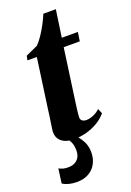

<svg xmlns="http://www.w3.org/2000/svg" viewBox="-182 -723 688 1010"><g transform="rotate(-20 162.5 -218.0)"><path d="M203 -186.5Q199.5 -162.5 197 -143Q194.5 -123.5 193 -109.5Q191.5 -95.5 191.5 -87.5Q191.5 -74 200.8 -67.8Q210 -61.5 222.5 -61.5Q242 -61.5 263.2 -70.5Q284.5 -79.5 300 -95L312 -67Q292 -43 262.5 -25.2Q233 -7.5 198 2Q163 11.5 126.5 11.5Q84 11.5 58.5 -9.5Q33 -30.5 36 -69Q36.5 -73.5 37.8 -82.8Q39 -92 41.2 -106.5Q43.5 -121 46.5 -141.8Q49.5 -162.5 53 -190.5L91 -462.5H38.5L43.5 -487L111 -517.5Q127 -533 144.2 -558.5Q161.5 -584 176.5 -612.5Q191.5 -641 201 -664.5H271L249 -512.5H339L331.5 -462.5H241.5ZM64.5 228Q41.5 228 21.2 222.8Q1 217.5 -14 207.5L-3 127Q7.5 133 21 136.8Q34.5 140.5 52.5 139.5Q71.5 139 86.2 131.2Q101 123.5 109.8 108.2Q118.5 93 118.5 71Q119 42 109 21.8Q99 1.5 89.5 -11L121 -13L133 -11Q154.5 10 171.8 39.2Q189 68.5 189 106Q189 140.5 174.5 168.2Q160 196 132.2 212Q104.5 228 64.5 228Z"/></g></svg>

Font: Merriweather 120pt ExtraBold
Style: Italic
Weight: 800
Italic angle: -7.8°
Version: Version 2.101